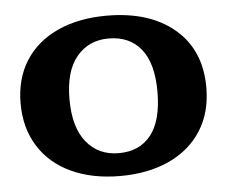

<svg xmlns="http://www.w3.org/2000/svg" viewBox="-42 -529 694 587"><g transform="rotate(-5 305.0 -236.0)"><path d="M20 -237Q20 -313 55 -368Q90 -423 154.5 -452.5Q219 -482 305 -482Q436 -482 513 -417Q590 -352 590 -237Q590 -161 555 -105.5Q520.1 -50 455.6 -20Q391 10 305 10Q219 10 154.4 -20Q89.9 -50 55 -106Q20 -162 20 -237ZM440 -237Q440 -324 404.7 -368Q369.4 -412 305 -412Q244 -412 207 -367.6Q170 -323.2 170 -237.1Q170 -151 207 -105.5Q244 -60 306 -60Q370.4 -60 405.2 -104.5Q440 -148.9 440 -237Z"/></g></svg>

Font: Raigarh
Style: Regular
Weight: 400
Designer: jaikishan Patel
Foundry: MagicType
Version: Version 1.000;FEAKit 1.0